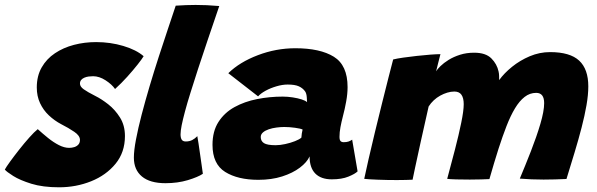

<svg xmlns="http://www.w3.org/2000/svg" viewBox="-64 -738 2477 796"><path d="M181 38.5Q113.5 38.5 66 23.8Q18.5 9 -9.2 -8.5Q-37 -26 -44 -35Q-38.5 -45.5 -22 -68.2Q-5.5 -91 15.8 -118Q37 -145 57.8 -168.2Q78.5 -191.5 92.5 -202.5Q113 -184 135.2 -166Q157.5 -148 180 -136.5Q202.5 -125 222.5 -125Q234 -125 244.2 -128.2Q254.5 -131.5 261 -138.8Q267.5 -146 267.5 -158Q267.5 -175.5 244 -191.5Q220.5 -207.5 190 -223Q161.5 -238 138.5 -259.8Q115.5 -281.5 102 -310.5Q88.5 -339.5 88.5 -375.5Q88.5 -423 108.8 -458.5Q129 -494 163.8 -517.2Q198.5 -540.5 242.5 -552Q286.5 -563.5 334.5 -563.5Q393.5 -563.5 447.2 -547.5Q501 -531.5 531.5 -505Q525.5 -494.5 507 -471Q488.5 -447.5 463.8 -420Q439 -392.5 413 -369Q400 -388 373.8 -405Q347.5 -422 322 -422Q313 -422 303.5 -420.8Q294 -419.5 285.8 -416Q277.5 -412.5 272.5 -406.5Q267.5 -400.5 267.5 -391.5Q267.5 -379 282.8 -368Q298 -357 331.5 -340Q356 -328 384.5 -305.8Q413 -283.5 433.5 -250.8Q454 -218 454 -174Q454 -106.5 415 -59Q376 -11.5 313.8 13.5Q251.5 38.5 181 38.5Z M777 -17.5Q757 -4 714.8 8.8Q672.5 21.5 622 21.5Q558 21.5 524.5 -6.2Q491 -34 491 -84.5Q491 -114 499.8 -160Q508.5 -206 523.2 -262.5Q538 -319 556.2 -380.5Q574.5 -442 594.2 -502.8Q614 -563.5 632.2 -618Q650.5 -672.5 664.5 -714.5Q709.5 -717.5 747 -717.5Q770.5 -717.5 793.5 -716.5Q816.5 -715.5 845 -713Q819 -637 797 -572Q775 -507 757.2 -452.5Q739.5 -398 725.8 -354Q712 -310 703 -276.2Q694 -242.5 689.2 -218.8Q684.5 -195 684.5 -181Q684.5 -167 689.2 -159.2Q694 -151.5 706 -151.5Q721.5 -151.5 733 -157.5Q744.5 -163.5 754 -173.5Q755.5 -166 759 -143.5Q762.5 -121 766.2 -93.8Q770 -66.5 773.2 -44.8Q776.5 -23 777 -17.5Z M1007 7.5Q922 7.5 869.5 -25.2Q817 -58 817 -137.5Q817 -194 841.8 -232.5Q866.5 -271 908.2 -294Q950 -317 1001.8 -327.2Q1053.5 -337.5 1108 -337.5Q1129 -337.5 1149.8 -334.2Q1170.5 -331 1186.8 -325.8Q1203 -320.5 1209 -314.5Q1209 -320 1207.8 -335.5Q1206.5 -351 1201 -359Q1191.5 -372.5 1175.2 -380Q1159 -387.5 1128.5 -387.5Q1107 -387.5 1082.2 -380.2Q1057.5 -373 1037 -361.8Q1016.5 -350.5 1006 -338.5L882.5 -434.5Q929.5 -480.5 1005 -509.2Q1080.5 -538 1160.5 -538Q1263 -538 1320 -502.8Q1377 -467.5 1377 -377Q1377 -349 1371.2 -317.2Q1365.5 -285.5 1357.5 -255.5Q1351.5 -232.5 1347.5 -211Q1343.5 -189.5 1343.5 -171Q1343.5 -157.5 1348 -153Q1352.5 -148.5 1361 -148.5Q1372.5 -148.5 1380.8 -151.2Q1389 -154 1396 -159L1418.5 -27.5Q1408 -17 1380.5 -5.8Q1353 5.5 1311.5 5.5Q1267 5.5 1243.2 -18.5Q1219.5 -42.5 1219.5 -89.5Q1208.5 -65 1179 -42.8Q1149.5 -20.5 1105.8 -6.5Q1062 7.5 1007 7.5ZM1079 -136Q1097 -136 1118.8 -140.8Q1140.5 -145.5 1159 -152.8Q1177.5 -160 1185.5 -167.5Q1185.5 -173 1187.2 -184.2Q1189 -195.5 1190.5 -201Q1182.5 -205 1159.5 -208.2Q1136.5 -211.5 1114.5 -211.5Q1099 -211.5 1082 -209.2Q1065 -207 1050.2 -202Q1035.5 -197 1026.2 -189Q1017 -181 1017 -170Q1017 -153 1030.5 -144.5Q1044 -136 1079 -136Z M1446 3.5Q1452 -26 1463.8 -77.2Q1475.5 -128.5 1490.2 -189.2Q1505 -250 1519.8 -309.8Q1534.5 -369.5 1547 -418Q1559.5 -466.5 1566 -491.5Q1582 -495.5 1608.2 -499.2Q1634.5 -503 1664.2 -506.2Q1694 -509.5 1720.2 -511.5Q1746.5 -513.5 1762 -513.5Q1760 -505 1757.2 -494.8Q1754.5 -484.5 1752 -474.5Q1749.5 -464.5 1747.5 -456.2Q1745.5 -448 1744 -442.5Q1749 -451 1762.2 -464Q1775.5 -477 1796 -489.8Q1816.5 -502.5 1843.2 -511Q1870 -519.5 1902 -519.5Q1949.5 -519.5 1973 -496Q1996.5 -472.5 2003 -441.5Q2005 -433 2005.2 -423.8Q2005.5 -414.5 2005.5 -406Q2026 -434.5 2058.8 -461Q2091.5 -487.5 2132.2 -504.8Q2173 -522 2216.5 -522Q2299 -522 2337 -486.8Q2375 -451.5 2375 -380Q2375 -345 2367.5 -301.8Q2360 -258.5 2347.2 -209.2Q2334.5 -160 2318.2 -106.2Q2302 -52.5 2284.5 4Q2261.5 5 2237.2 5.8Q2213 6.5 2189.5 6.5Q2164.5 6.5 2139.8 5.5Q2115 4.5 2091 2.5Q2113.5 -51 2137 -111Q2160.5 -171 2176.2 -224.2Q2192 -277.5 2192 -310.5Q2192 -353 2159 -353Q2132.5 -353 2111 -336.2Q2089.5 -319.5 2071 -288.8Q2052.5 -258 2036 -215.5Q2019.5 -173 2003 -122Q1993.5 -93 1984.2 -61.2Q1975 -29.5 1965 4.5Q1953 5 1930.8 5.8Q1908.5 6.5 1883.5 6.5Q1854 6.5 1827.2 5.8Q1800.5 5 1790 3.5Q1806.5 -57 1822.2 -118Q1838 -179 1848.2 -229Q1858.5 -279 1858.5 -306Q1858.5 -331.5 1849.2 -345Q1840 -358.5 1819.5 -358.5Q1805.5 -358.5 1790.5 -354Q1775.5 -349.5 1761 -341.5Q1746.5 -333.5 1734.2 -322Q1722 -310.5 1713 -296.5Q1695 -217 1680.2 -150Q1665.5 -83 1656.5 -41Q1647.5 1 1646.5 7Q1640 7.5 1618.8 8Q1597.5 8.5 1581.5 8.5Q1541.5 8.5 1502.2 7Q1463 5.5 1446 3.5Z"/></svg>

Font: Grandstander Thin Black
Style: Italic
Weight: 900
Italic angle: -15°
Version: Version 1.200